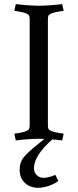

<svg xmlns="http://www.w3.org/2000/svg" viewBox="-20 -678 379 938"><path d="M214 -582V-68Q214 -55 216.5 -49Q219 -43 230 -38Q240 -34 254 -31Q268 -28 279.5 -26.5Q291 -25 291 -25L284 8Q253 4 221.5 2Q190 0 170 0Q151 0 120 2Q89 4 57 8L50 -25Q50 -25 61 -26.5Q72 -28 86 -31Q100 -34 109 -38Q120 -43 122.5 -49Q125 -55 125 -68V-582Q125 -595 122.5 -601Q120 -607 109 -612Q100 -616 86 -619Q72 -622 61 -623.5Q50 -625 50 -625L57 -658Q89 -654 120 -652Q151 -650 170 -650Q190 -650 221.5 -652Q253 -654 284 -658L291 -625Q291 -625 279.5 -623.5Q268 -622 254 -619Q240 -616 230 -612Q219 -607 216.5 -601Q214 -595 214 -582ZM146 143Q146 166 160 178Q176 194 203.5 190Q231 186 250 176L265 206Q243 222 220.5 229.5Q198 237 178 239Q135 243 105.5 219Q76 195 76 151Q76 129 83.5 111Q91 93 113 72Q138 47 198 0H239Q146 81 146 143Z"/></svg>

Font: Buenard
Style: Regular
Weight: 400
Version: Version 2.000